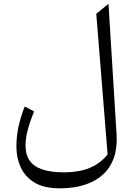

<svg xmlns="http://www.w3.org/2000/svg" viewBox="-20 -763 710 1023"><path d="M558.1 -742.5 493 -689.8 553.3 60Q513.7 109.1 456.5 132.2Q399.3 155.2 321.7 155.2Q252.2 155.2 206.8 140.3Q161.3 125.4 138.7 93.6Q116.1 61.8 116.1 12.3Q116.1 -25.9 127.4 -69.1Q138.6 -112.2 161.3 -169.6L111.7 -195.5Q91 -144.1 79.2 -90.7Q67.4 -37.3 67.4 19Q67.4 77.4 90.1 127.9Q112.8 178.5 163.6 209.4Q214.4 240.4 298.9 240.4Q372.2 240.4 430 222.1Q487.9 203.7 527.5 168Q567.1 132.2 586.1 79.4Q605.1 26.5 601.3 -43Z"/></svg>

Font: Pinar-VF-FD
Style: Regular
Weight: 300
Designer: Amin Abedi
Version: Version 3.0